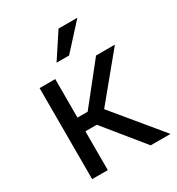

<svg xmlns="http://www.w3.org/2000/svg" viewBox="-176 -853 892 965"><g transform="rotate(-30 270.0 -370.0)"><path d="M232.9 -225.1H167V0H76.2V-528.3H167V-304.7H226.1L403.8 -528.3H513.2L304.2 -274.4L530.8 0H416ZM308.1 -739.7H417.5L286.6 -596.2H213.9Z"/></g></svg>

Font: SteelSelectRoboto
Style: Roboto-Regular
Weight: 400
Designer: Google
Version: Version 2.137; 2017